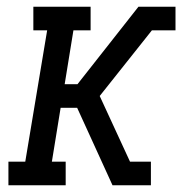

<svg xmlns="http://www.w3.org/2000/svg" viewBox="-20 -550 541 570"><path d="M5 0V-70H55L120 -460H79V-530H249V-460H198L172 -300H210L391 -530H501V-460H431L276 -265L366 -70H428V0H314L241 -160L209 -230H160L134 -70H175V0Z"/></svg>

Font: Iosevka Curly Slab Oblique
Style: Regular
Weight: 400
Italic angle: -9°
Monospace: yes
Designer: Belleve Invis
Foundry: Belleve Invis
Version: Version 11.1.0; ttfautohint (v1.8.3)